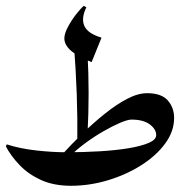

<svg xmlns="http://www.w3.org/2000/svg" viewBox="-26 -609 623 643"><path d="M212.4 13.2Q153.8 13.2 111.1 -6.3Q68.4 -25.9 39.6 -56.2Q10.7 -86.4 -6.3 -118.7L-3.4 -125.5Q40.5 -111.3 94.7 -105.2Q148.9 -99.1 196.8 -99.1ZM254.4 -589.4 263.2 -584.5Q245.1 -547.4 256.6 -522Q268.1 -496.6 314 -482.9L280.8 -400.9Q189.5 -436.5 189.5 -480.5Q189.5 -496.1 201.2 -518.3Q212.9 -540.5 228.3 -560.3Q243.7 -580.1 254.4 -589.4ZM466.8 -296.9Q514.6 -296.9 535.9 -272.7Q557.1 -248.5 557.1 -213.9Q557.1 -168.9 526.9 -127.9Q496.6 -86.9 446.3 -55.2Q396 -23.4 334.7 -5.1Q273.4 13.2 211.4 13.2L195.8 -99.1Q253.4 -99.1 307.4 -102.3Q361.3 -105.5 404.1 -112.5Q446.8 -119.6 471.9 -130.4Q497.1 -141.1 497.1 -156.7Q497.1 -176.3 475.6 -192.4Q454.1 -208.5 414.1 -208.5Q401.9 -208.5 376.5 -197.8Q351.1 -187 320.1 -169.2Q289.1 -151.4 259.3 -129.4Q229.5 -107.4 208 -85.4L178.2 -87.4Q212.4 -125 250.2 -161.9Q288.1 -198.7 326.4 -229.2Q364.7 -259.8 400.4 -278.3Q436 -296.9 466.8 -296.9ZM232.9 -130.9Q233.9 -212.9 231 -294.4Q228 -376 221.7 -458Q232.9 -451.2 244.4 -444.6Q255.9 -438 267.1 -431.6Q274.4 -296.4 267.1 -160.6Q250.5 -145.5 232.9 -130.9Z"/></svg>

Font: Lateef SemiBold
Style: Regular
Weight: 600
Designer: SIL International
Foundry: SIL International
Version: Version 4.200